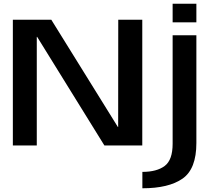

<svg xmlns="http://www.w3.org/2000/svg" viewBox="-20 -781 1163 1031"><path d="M49 0H177.5V-583H179.5L540.5 0H744V-675H615L614.5 -99H613L255.5 -675H49ZM744.5 230Q886 230 960.2 178.2Q1034.5 126.5 1034.5 -13V-591.5H907V-9Q907 78 864.5 110Q822 142 744.5 142ZM907 -761V-661H1034.5V-761Z"/></svg>

Font: Anybody SemiExpanded Medium
Style: Regular
Weight: 500
Width: 6
Version: Version 1.113;gftools[0.9.25]